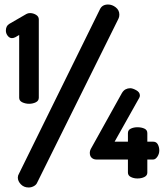

<svg xmlns="http://www.w3.org/2000/svg" viewBox="-20 -791 730 851"><path d="M109 -331Q93 -331 79 -337.5Q65 -344 65 -358V-636L48 -626Q40 -622 33 -622Q22 -622 14 -632.5Q6 -643 6 -655Q6 -665 9.5 -672.5Q13 -680 21 -685L97 -729Q104 -733 113 -733Q127 -733 139.5 -725.5Q152 -718 152 -705V-358Q152 -344 138.5 -337.5Q125 -331 109 -331ZM107 40Q86 40 72.5 26Q59 12 59 -4Q59 -13 64 -21L423 -750Q433 -771 459 -771Q477 -771 493 -758.5Q509 -746 509 -726Q509 -716 505 -708L145 18Q141 28 130 34Q119 40 107 40ZM589 0Q573 0 560 -6.5Q547 -13 547 -26V-84H407Q395 -84 386.5 -91.5Q378 -99 378 -114Q378 -122 382 -130L520 -378Q527 -390 536.5 -395Q546 -400 557 -400Q568 -400 584 -391Q600 -382 600 -368Q600 -362 597 -357L488 -163H547V-201Q547 -215 560 -221Q573 -227 589 -227Q607 -227 620 -221Q633 -215 633 -201V-163H659Q673 -163 679.5 -151Q686 -139 686 -124Q686 -109 677.5 -96.5Q669 -84 659 -84H633V-26Q633 -13 620 -6.5Q607 0 589 0Z"/></svg>

Font: Dosis
Style: Bold
Weight: 700
Designer: EdgarTolentino, PabloImpallari, IginoMarini
Foundry: EdgarTolentino, PabloImpallari, IginoMarini
Version: Version 3.001; ttfautohint (v1.8.2)